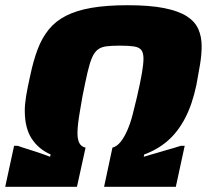

<svg xmlns="http://www.w3.org/2000/svg" viewBox="-23 -716 799 736"><path d="M-3 0 31 -157H45Q56 -153 68.5 -149Q81 -145 94 -141Q107 -137 120.5 -132.5Q134 -128 146.5 -123.5Q159 -119 169 -115L171 -124Q125 -144 98.5 -184.5Q72 -225 72 -292Q72 -316 77 -347Q82 -378 93 -427Q105 -484 121.5 -527.5Q138 -571 164 -603Q190 -635 230 -655.5Q270 -676 328 -686Q386 -696 466 -696Q551 -696 606 -685Q661 -674 692.5 -654Q724 -634 737 -605Q750 -576 750 -539Q750 -507 744 -470Q738 -433 730 -391Q714 -315 686 -262Q658 -209 619 -175.5Q580 -142 530 -124L528 -115Q540 -119 554.5 -123Q569 -127 584 -131.5Q599 -136 614.5 -140.5Q630 -145 644 -149Q658 -153 670 -157H685L651 0H376L408 -150Q426 -155 440 -173Q454 -191 465.5 -217.5Q477 -244 485.5 -277Q494 -310 502 -344Q515 -400 521 -435.5Q527 -471 527 -491Q527 -514 518.5 -524.5Q510 -535 490.5 -538Q471 -541 436 -541Q406 -541 385.5 -538.5Q365 -536 352 -526Q339 -516 330 -495.5Q321 -475 312.5 -438.5Q304 -402 293 -346Q288 -316 283.5 -290.5Q279 -265 276.5 -243.5Q274 -222 274 -205Q274 -182 281 -168Q288 -154 305 -150L272 0Z"/></svg>

Font: Saira SemiExpanded ExtraBold
Style: Italic
Weight: 800
Width: 6
Italic angle: -12°
Designer: Hector Gatti with collaboration of the Omnibus-Type team
Foundry: Omnibus-Type
Version: Version 1.101